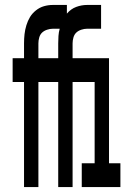

<svg xmlns="http://www.w3.org/2000/svg" viewBox="-20 -755 540 775"><path d="M77 0V-424H31V-520H77V-580Q77 -599 79 -617Q81 -635 86.5 -653Q92 -671 101 -686Q110 -701 125 -713Q140 -725 157.5 -730Q175 -735 193 -735H250V-700Q266 -719 287.5 -727Q309 -735 331 -735H388V-639H331Q320 -639 308 -635Q296 -631 288 -623.5Q280 -616 276.5 -604Q273 -592 273 -580V-520H420V-96H466V0H310V-96H362V-424H273V0H215V-424H135V0ZM215 -520V-580Q215 -595 216 -610Q217 -625 221 -639H193Q182 -639 170 -635Q158 -631 150 -623.5Q142 -616 138.5 -604Q135 -592 135 -580V-520Z"/></svg>

Font: Iosevka Algr
Style: Bold
Weight: 700
Monospace: yes
Designer: Belleve Invis
Foundry: Belleve Invis
Version: Version 26.0.2; ttfautohint (v1.8.3)